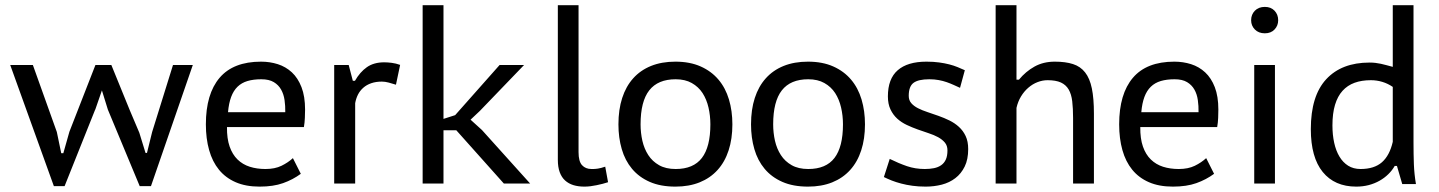

<svg xmlns="http://www.w3.org/2000/svg" viewBox="-20 -692 5428 724"><path d="M399.9 -446.8 468.8 -277.8 505.4 -191.4 528.8 -115.2H534.2L553.7 -194.3L632.3 -446.8H707L549.3 9.8H506.8L386.7 -278.8L364.3 -351.1L338.9 -277.8V-278.8L223.6 9.8H183.1L18.6 -446.8H104L194.3 -194.3L210.9 -114.3H218.8L241.7 -195.3L339.8 -446.8Z M1114.3 -36.6Q1084.5 -14.6 1047.6 -1.5Q1010.7 11.7 959 11.7Q906.7 11.7 868.7 -4.9Q830.6 -21.5 805.7 -52Q780.8 -82.5 768.6 -126Q756.3 -169.4 756.3 -223.1Q756.3 -337.9 808.1 -398.7Q859.9 -459.5 964.4 -459.5Q997.6 -459.5 1027.6 -450Q1057.6 -440.4 1080.6 -419.2Q1103.5 -397.9 1116.9 -363.3Q1130.4 -328.6 1130.4 -278.8Q1130.4 -265.6 1129.6 -247.8Q1128.9 -230 1126 -212.9H835.9Q835.4 -169.4 845.9 -139.4Q856.4 -109.4 875.7 -90.6Q895 -71.8 921.9 -63.2Q948.7 -54.7 981 -54.7Q1016.6 -54.7 1041.5 -66.9Q1066.4 -79.1 1084.5 -95.7ZM1055.7 -269Q1056.2 -292.5 1053 -314.7Q1049.8 -336.9 1040 -354.2Q1030.3 -371.6 1012.5 -382.3Q994.6 -393.1 965.3 -393.1Q935.5 -393.1 913.3 -386.5Q891.1 -379.9 875.7 -365Q860.4 -350.1 851.6 -326.4Q842.8 -302.7 839.8 -269Z M1473.1 -372.6Q1459.5 -377 1445.8 -380.6Q1432.1 -384.3 1419.9 -384.3Q1397.5 -384.3 1379.9 -378.2Q1362.3 -372.1 1349.9 -361.1Q1337.4 -350.1 1329.8 -335.2Q1322.3 -320.3 1319.3 -302.7V0H1240.2V-446.8H1294.9L1310.5 -387.2H1318.4Q1337.4 -420.4 1363.5 -438.7Q1389.6 -457 1428.7 -457Q1440.9 -457 1456.8 -455.1Q1472.7 -453.1 1488.8 -447.3Z M1700.7 -200.7H1652.3V0H1573.7V-672.4H1652.3V-243.7L1696.3 -257.8L1863.8 -446.8H1956.1L1789.6 -273.9L1754.4 -240.7L1797.4 -201.7L1979 0H1879.9Z M2161.6 -118.2Q2161.6 -83.5 2174.8 -69.1Q2188 -54.7 2210.4 -54.7Q2217.3 -54.7 2222.9 -54.9Q2228.5 -55.2 2234.4 -56.2Q2240.2 -57.1 2246.8 -58.8Q2253.4 -60.5 2262.2 -63.5L2272.9 -4.9Q2264.2 -2 2252.9 1Q2241.7 3.9 2230 6.3Q2218.3 8.8 2206.3 10.3Q2194.3 11.7 2183.6 11.7Q2160.6 11.7 2142.3 6.1Q2124 0.5 2110.8 -11.5Q2097.7 -23.4 2090.6 -42.7Q2083.5 -62 2083.5 -89.4V-672.4H2161.6Z M2312 -223.1Q2312 -278.8 2326.2 -322.5Q2340.3 -366.2 2367.7 -396.7Q2395 -427.2 2435.1 -443.4Q2475.1 -459.5 2526.9 -459.5Q2581.5 -459.5 2622.1 -441.4Q2662.6 -423.3 2689.2 -391.8Q2715.8 -360.4 2728.8 -316.9Q2741.7 -273.4 2741.7 -223.1Q2741.7 -168.5 2727.5 -125Q2713.4 -81.5 2685.8 -51Q2658.2 -20.5 2618.2 -4.4Q2578.1 11.7 2526.9 11.7Q2470.7 11.7 2430.2 -6.1Q2389.6 -23.9 2363.3 -55.4Q2336.9 -86.9 2324.5 -129.9Q2312 -172.9 2312 -223.1ZM2395.5 -223.1Q2395.5 -191.4 2402.3 -161.1Q2409.2 -130.9 2424.6 -107.2Q2439.9 -83.5 2465.3 -69.1Q2490.7 -54.7 2527.8 -54.7Q2594.7 -54.7 2626.7 -96.4Q2658.7 -138.2 2658.7 -223.1Q2658.7 -255.9 2651.6 -286.6Q2644.5 -317.4 2629.2 -341.1Q2613.8 -364.7 2588.6 -378.9Q2563.5 -393.1 2527.8 -393.1Q2460.9 -393.1 2428.2 -351.3Q2395.5 -309.6 2395.5 -223.1Z M2812 -223.1Q2812 -278.8 2826.2 -322.5Q2840.3 -366.2 2867.7 -396.7Q2895 -427.2 2935.1 -443.4Q2975.1 -459.5 3026.9 -459.5Q3081.5 -459.5 3122.1 -441.4Q3162.6 -423.3 3189.2 -391.8Q3215.8 -360.4 3228.8 -316.9Q3241.7 -273.4 3241.7 -223.1Q3241.7 -168.5 3227.5 -125Q3213.4 -81.5 3185.8 -51Q3158.2 -20.5 3118.2 -4.4Q3078.1 11.7 3026.9 11.7Q2970.7 11.7 2930.2 -6.1Q2889.6 -23.9 2863.3 -55.4Q2836.9 -86.9 2824.5 -129.9Q2812 -172.9 2812 -223.1ZM2895.5 -223.1Q2895.5 -191.4 2902.3 -161.1Q2909.2 -130.9 2924.6 -107.2Q2939.9 -83.5 2965.3 -69.1Q2990.7 -54.7 3027.8 -54.7Q3094.7 -54.7 3126.7 -96.4Q3158.7 -138.2 3158.7 -223.1Q3158.7 -255.9 3151.6 -286.6Q3144.5 -317.4 3129.2 -341.1Q3113.8 -364.7 3088.6 -378.9Q3063.5 -393.1 3027.8 -393.1Q2960.9 -393.1 2928.2 -351.3Q2895.5 -309.6 2895.5 -223.1Z M3552.7 -125Q3552.7 -142.6 3543 -154.3Q3533.2 -166 3517.6 -174.6Q3502 -183.1 3481.7 -189.7Q3461.4 -196.3 3440.4 -203.9Q3419.4 -211.4 3399.2 -220.9Q3378.9 -230.5 3363.3 -244.6Q3347.7 -258.8 3337.9 -279.3Q3328.1 -299.8 3328.1 -328.6Q3328.1 -395 3365.2 -427.2Q3402.3 -459.5 3473.6 -459.5Q3500.5 -459.5 3521.5 -456.5Q3542.5 -453.6 3559.6 -449.2Q3576.7 -444.8 3590.8 -439Q3605 -433.1 3618.2 -427.2L3600.1 -360.8Q3588.4 -366.2 3575.9 -371.8Q3563.5 -377.4 3549.6 -382.3Q3535.6 -387.2 3519.5 -390.1Q3503.4 -393.1 3484.4 -393.1Q3442.9 -393.1 3424.8 -379.6Q3406.7 -366.2 3406.7 -330.6Q3406.7 -314 3416.3 -303Q3425.8 -292 3441.7 -283.9Q3457.5 -275.9 3477.5 -269.3Q3497.6 -262.7 3518.8 -255.1Q3540 -247.6 3560.1 -237.8Q3580.1 -228 3595.9 -213.6Q3611.8 -199.2 3621.3 -179Q3630.9 -158.7 3630.9 -129.9Q3630.9 -90.8 3617.7 -64Q3604.5 -37.1 3582.5 -20.3Q3560.5 -3.4 3531.5 4.2Q3502.4 11.7 3470.7 11.7Q3443.4 11.7 3420.7 8.5Q3397.9 5.4 3378.4 0.2Q3358.9 -4.9 3342.8 -11.2Q3326.7 -17.6 3313 -24.4L3335 -92.8Q3368.7 -76.2 3400.1 -65.4Q3431.6 -54.7 3467.3 -54.7Q3486.3 -54.7 3502 -57.9Q3517.6 -61 3529.1 -69.1Q3540.5 -77.1 3546.6 -90.6Q3552.7 -104 3552.7 -125Z M4026.4 0V-247.1Q4026.4 -283.2 4023.2 -310.1Q4020 -336.9 4009.8 -354.5Q3999.5 -372.1 3980.5 -380.9Q3961.4 -389.6 3930.2 -389.6Q3911.1 -389.6 3892.3 -382.3Q3873.5 -375 3857.7 -361.3Q3841.8 -347.7 3830.1 -328.4Q3818.4 -309.1 3813 -285.2V0H3734.4V-672.4H3813V-391.6H3822.3Q3847.7 -422.4 3880.9 -440.9Q3914.1 -459.5 3957.5 -459.5Q3998 -459.5 4026.1 -450.4Q4054.2 -441.4 4071.8 -418.9Q4089.4 -396.5 4097.2 -358.6Q4105 -320.8 4105 -263.7V0Z M4558.1 -36.6Q4528.3 -14.6 4491.5 -1.5Q4454.6 11.7 4402.8 11.7Q4350.6 11.7 4312.5 -4.9Q4274.4 -21.5 4249.5 -52Q4224.6 -82.5 4212.4 -126Q4200.2 -169.4 4200.2 -223.1Q4200.2 -337.9 4252 -398.7Q4303.7 -459.5 4408.2 -459.5Q4441.4 -459.5 4471.4 -450Q4501.5 -440.4 4524.4 -419.2Q4547.4 -397.9 4560.8 -363.3Q4574.2 -328.6 4574.2 -278.8Q4574.2 -265.6 4573.5 -247.8Q4572.8 -230 4569.8 -212.9H4279.8Q4279.3 -169.4 4289.8 -139.4Q4300.3 -109.4 4319.6 -90.6Q4338.9 -71.8 4365.7 -63.2Q4392.6 -54.7 4424.8 -54.7Q4460.4 -54.7 4485.4 -66.9Q4510.3 -79.1 4528.3 -95.7ZM4499.5 -269Q4500 -292.5 4496.8 -314.7Q4493.7 -336.9 4483.9 -354.2Q4474.1 -371.6 4456.3 -382.3Q4438.5 -393.1 4409.2 -393.1Q4379.4 -393.1 4357.2 -386.5Q4335 -379.9 4319.6 -365Q4304.2 -350.1 4295.4 -326.4Q4286.6 -302.7 4283.7 -269Z M4709.5 -446.8H4787.6V0H4709.5ZM4697.8 -615.7Q4697.8 -637.2 4711.9 -651.6Q4726.1 -666 4749.5 -666Q4772.5 -666 4786.1 -651.6Q4799.8 -637.2 4799.8 -615.7Q4799.8 -595.2 4786.1 -580.8Q4772.5 -566.4 4749.5 -566.4Q4726.1 -566.4 4711.9 -580.8Q4697.8 -595.2 4697.8 -615.7Z M5310.1 -154.3Q5310.1 -110.4 5311.5 -72.5Q5313 -34.7 5319.3 2H5267.6L5247.6 -66.4H5239.3Q5229.5 -49.3 5215.1 -35.2Q5200.7 -21 5182.1 -10.5Q5163.6 0 5141.4 5.9Q5119.1 11.7 5094.2 11.7Q5012.7 11.7 4967.8 -43.5Q4922.9 -98.6 4922.9 -205.1Q4922.9 -330.6 4981 -393.3Q5039.1 -456.1 5144.5 -456.1Q5156.7 -456.1 5167 -454.8Q5177.2 -453.6 5187.3 -451.4Q5197.3 -449.2 5208 -446.3Q5218.8 -443.4 5231.9 -439.9V-672.4H5310.1ZM5231.9 -364.3Q5213.4 -377 5192.4 -383.3Q5171.4 -389.6 5149.4 -389.6Q5114.7 -389.6 5087.9 -379.9Q5061 -370.1 5042.5 -349.6Q5023.9 -329.1 5014.2 -296.9Q5004.4 -264.6 5004.4 -219.2Q5004.4 -183.6 5011 -153.6Q5017.6 -123.5 5030.8 -101.6Q5043.9 -79.6 5063.7 -67.1Q5083.5 -54.7 5110.4 -54.7Q5162.1 -54.7 5191.2 -80.3Q5220.2 -106 5231.9 -157.2Z"/></svg>

Font: PT Astra Sans
Style: Regular
Weight: 400
Designer: A.Korolkova, I. Chaeva
Foundry: ParaType Ltd
Version: Version 1.001; ttfautohint (v1.6)